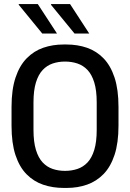

<svg xmlns="http://www.w3.org/2000/svg" viewBox="-20 -915 640 945"><path d="M294 10Q239.2 10 192.5 -5.9Q145.8 -21.8 110.6 -57.5Q75.5 -93.2 56.1 -152Q36.8 -210.8 36.8 -296.5V-388.8Q36.8 -474.5 56.6 -533.6Q76.5 -592.8 111.8 -628.5Q147 -664.2 193.2 -680.1Q239.5 -696 292.8 -696H307Q361.8 -696 408.5 -679.8Q455.2 -663.5 489.9 -627.6Q524.5 -591.8 543.9 -533Q563.2 -474.2 563.2 -388.8V-296.5Q563.2 -211.8 543.9 -153Q524.5 -94.2 489.9 -58.5Q455.2 -22.8 409 -6.4Q362.8 10 308.2 10ZM300 -74Q332.5 -74 361 -83.5Q389.5 -93 410.8 -115.5Q432 -138 444 -177.4Q456 -216.8 456 -276.2V-410.5Q456 -470 444 -509Q432 -548 410.8 -570.5Q389.5 -593 361 -602.5Q332.5 -612 300 -612Q267.5 -612 239.4 -602.5Q211.2 -593 190 -570.5Q168.8 -548 156.8 -509Q144.8 -470 144.8 -410.5V-276.2Q144.8 -216.8 156.8 -177.4Q168.8 -138 190 -115.5Q211.2 -93 239.4 -83.5Q267.5 -74 300 -74ZM346.8 -750 230.5 -892 232.2 -895H324.8L419.2 -750ZM188 -750 71.8 -892 72.8 -895H166L260.5 -750Z"/></svg>

Font: Chivo Mono Medium
Style: Regular
Weight: 500
Monospace: yes
Designer: Hector Gatti
Foundry: Omnibus-Type
Version: Version 1.008